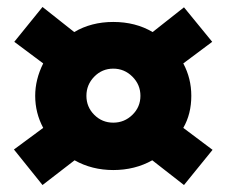

<svg xmlns="http://www.w3.org/2000/svg" viewBox="-20 -555 650 551"><path d="M20 -126 104 -188Q81 -231 81 -280Q81 -327 104 -373L21 -435L102 -535L193 -463Q242 -492 305 -492Q369 -492 418 -463L508 -534L589 -435L506 -373Q529 -330 529 -280Q529 -228 506 -188L590 -125L508 -24L417 -95Q367 -67 305 -67Q244 -67 194 -95L102 -24ZM383 -280Q383 -312 360 -335Q337 -358 305 -358Q273 -358 250.5 -335Q228 -312 228 -280Q228 -248 250.5 -225.5Q273 -203 305 -203Q337 -203 360 -225.5Q383 -248 383 -280Z"/></svg>

Font: Prompt ExtraBold
Style: Regular
Weight: 800
Designer: Katatrad Team
Foundry: CadsonDemak
Version: Version 1.001